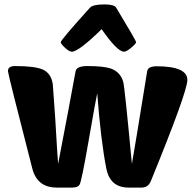

<svg xmlns="http://www.w3.org/2000/svg" viewBox="-20 -849 879 869"><path d="M646 -526Q649 -549 689 -549Q828 -549 828 -487Q828 -434 663 -30Q651 0 621 0H562Q478 0 461 -87Q436 -216 420 -427Q414 -401 379 -200Q350 -34 341 -15Q334 0 307 0H237Q148 0 126 -87Q16 -515 16 -527Q16 -550 48 -550Q139 -550 174 -534Q212 -517 219 -467Q221 -448 230 -313Q239 -157 243 -107Q297 -387 322 -526Q326 -550 375 -550Q448 -550 481 -539Q526 -523 538 -477Q544 -458 577 -107Q589 -173 646 -526ZM440 -717Q336 -615 305 -615Q293 -615 273 -634Q255 -651 255 -658Q255 -668 387 -814Q400 -829 453 -829Q497 -829 506 -814Q596 -665 596 -658Q596 -652 575 -634Q553 -615 541 -615Q511 -615 440 -717Z"/></svg>

Font: PoetsenOne
Style: Regular
Weight: 400
Designer: Rodrigo Fuenzalida, Pablo Impallari
Foundry: Pablo Impallari, Rodrigo Fuenzalida
Version: Version 1.000